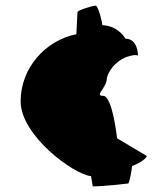

<svg xmlns="http://www.w3.org/2000/svg" viewBox="-20 -633 588 679"><path d="M53 -275C53 -153 241 -16 302 -10L308 26C352 26 433 16 433 16C438 16 447 -38 447 -46C487 -60 504 -82 498 -82L394 -144C394 -144 378 -294 345 -294C312 -294 358 -322 358 -357C366 -392 402 -426 436 -434C462 -442 468 -436 468 -436C468 -436 469 -496 424 -496C424 -496 399 -542 342 -544C342 -552 328 -613 318 -613C308 -613 254 -597 254 -590L250 -512C140 -490 53 -392 53 -275Z"/></svg>

Font: Ampere
Style: SuExt
Weight: 400
Version: Version 1